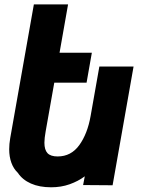

<svg xmlns="http://www.w3.org/2000/svg" viewBox="-20 -826 640 856"><path d="M59.5 -55.5Q40.5 -73.5 30.8 -100.2Q21 -127 21 -160.5Q21 -184 25.5 -210L131 -806.5H283.5L245.5 -591H389.5L366 -457.5H222L183.5 -240Q178 -209.5 178 -189.5Q178 -158 191.8 -143.2Q205.5 -128.5 237 -128.5Q297 -128.5 333.5 -179Q370 -229.5 384 -309L423 -529.5H575.5L482 0L350.5 -1L358 -40Q328.5 -18 290.5 -4.5Q252.5 9 208 9Q155.5 9 117.8 -7.8Q80 -24.5 59.5 -55.5Z"/></svg>

Font: JuliaMono Black
Style: Italic
Weight: 900
Italic angle: -9°
Monospace: yes
Designer: cormullion
Foundry: corm
Version: Version 0.057; ttfautohint (v1.8.4)